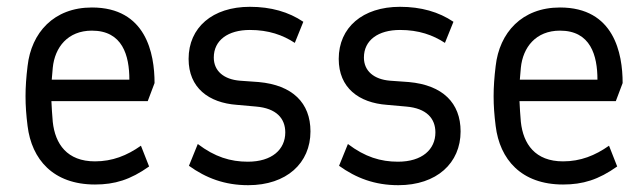

<svg xmlns="http://www.w3.org/2000/svg" viewBox="-20 -532 1892 564"><path d="M259 10C317 10 363 -4 418 -43L394 -104C353 -75 310 -58 259 -58C177 -58 142 -109 135 -174C133 -195 132 -216 131 -235H414L434 -288C434 -375 409 -510 250 -510C138 -510 72 -436 61 -338C57 -305 55 -277 55 -249C55 -221 57 -194 61 -162C73 -64 136 10 259 10ZM132 -298 135 -333C141 -393 179 -442 250 -442C340 -442 360 -369 360 -298Z M709 12C822 12 892 -53 892 -146C892 -230 839 -282 740 -291L684 -295C638 -299 608 -323 608 -363C608 -414 650 -444 714 -444C769 -444 811 -429 846 -406L871 -468C828 -497 776 -512 714 -512C604 -512 534 -451 534 -359C534 -274 593 -230 676 -224L732 -219C792 -214 818 -184 818 -143C818 -93 779 -57 708 -57C657 -57 611 -71 561 -109L535 -45C585 -9 640 12 709 12Z M1150 12C1263 12 1333 -53 1333 -146C1333 -230 1280 -282 1181 -291L1125 -295C1079 -299 1049 -323 1049 -363C1049 -414 1091 -444 1155 -444C1210 -444 1252 -429 1287 -406L1312 -468C1269 -497 1217 -512 1155 -512C1045 -512 975 -451 975 -359C975 -274 1034 -230 1117 -224L1173 -219C1233 -214 1259 -184 1259 -143C1259 -93 1220 -57 1149 -57C1098 -57 1052 -71 1002 -109L976 -45C1026 -9 1081 12 1150 12Z M1634 10C1692 10 1738 -4 1793 -43L1769 -104C1728 -75 1685 -58 1634 -58C1552 -58 1517 -109 1510 -174C1508 -195 1507 -216 1506 -235H1789L1809 -288C1809 -375 1784 -510 1625 -510C1513 -510 1447 -436 1436 -338C1432 -305 1430 -277 1430 -249C1430 -221 1432 -194 1436 -162C1448 -64 1511 10 1634 10ZM1507 -298 1510 -333C1516 -393 1554 -442 1625 -442C1715 -442 1735 -369 1735 -298Z"/></svg>

Font: Finlandica
Style: Regular
Weight: 400
Designer: Niklas Ekholm, Juho Hiilivirta, Jaakko Suomalainen
Foundry: Helsinki Type Studio
Version: Version 2.000;Glyphs 3.2 (3202)